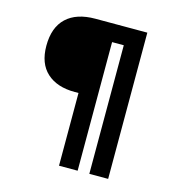

<svg xmlns="http://www.w3.org/2000/svg" viewBox="-109 -717 889 936"><g transform="rotate(15 336.0 -249.0)"><path d="M272 -247H253Q163 -247 112 -293.5Q61 -340 61 -429Q61 -522 112 -570Q163 -618 258 -618H520V120H425V-529H366V120H272Z"/></g></svg>

Font: Athiti SemiBold
Style: Regular
Weight: 600
Designer: CadsonDemak Team
Foundry: CadsonDemak
Version: Version 1.033